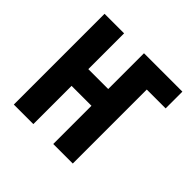

<svg xmlns="http://www.w3.org/2000/svg" viewBox="-139 -649 778 778"><g transform="rotate(45 250.0 -260.0)"><path d="M39 0V-520H151V-315H265V-520H485V-424H377V0H265V-219H151V0Z"/></g></svg>

Font: Iosevka SS04
Style: Bold
Weight: 700
Monospace: yes
Designer: Belleve Invis
Foundry: Belleve Invis
Version: Version 19.0.0; ttfautohint (v1.8.4)